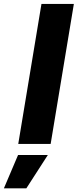

<svg xmlns="http://www.w3.org/2000/svg" viewBox="-89 -748 404 998"><path d="M294.9 -727.5 174.3 0H5.9L126.5 -727.5ZM-68.8 231 4.9 57.6H159.7L47.9 231Z"/></svg>

Font: Inter 28pt ExtraBold
Style: Italic
Weight: 800
Italic angle: -9.3988°
Designer: Rasmus Andersson
Foundry: rsms
Version: Version 4.001;git-66647c0bb